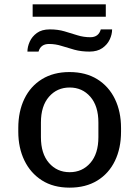

<svg xmlns="http://www.w3.org/2000/svg" viewBox="-20 -852 640 882"><path d="M300 10Q225 10 172.5 -23.5Q120 -57 92 -115Q64 -173 64 -247V-264Q64 -340 92 -398Q120 -456 173 -488.5Q226 -521 299 -521Q374 -521 427 -488Q480 -455 508 -397Q536 -339 536 -264V-247Q536 -171 508 -113Q480 -55 427 -22.5Q374 10 300 10ZM300 -61Q358 -61 395 -103.5Q432 -146 432 -222V-289Q432 -365 395 -407.5Q358 -450 300 -450Q242 -450 205 -407.5Q168 -365 168 -289V-222Q168 -146 205 -103.5Q242 -61 300 -61ZM130 -775V-832H466V-775ZM106 -615Q106 -637 116.5 -660.5Q127 -684 149.5 -700.5Q172 -717 209 -717Q246 -717 276.5 -708Q307 -699 335.5 -690Q364 -681 395 -681Q433 -681 443 -717H495Q495 -694 484 -670.5Q473 -647 450 -631Q427 -615 391 -615Q353 -615 322 -623.5Q291 -632 263 -641Q235 -650 205 -650Q167 -650 157 -615Z"/></svg>

Font: Chivo Mono
Style: Regular
Weight: 400
Monospace: yes
Designer: Hector Gatti
Foundry: Omnibus-Type
Version: Version 1.008; ttfautohint (v1.8.4.7-5d5b)